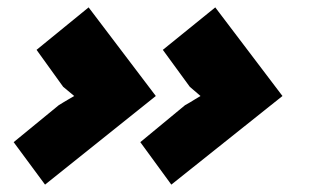

<svg xmlns="http://www.w3.org/2000/svg" viewBox="-20 -515 845 520"><path d="M745 -255 444 -15 360 -130 481 -230Q488 -234 495 -238Q501 -242 508 -246Q515 -250 523 -255L494 -280L421 -380L563 -495ZM402 -255 102 -15 17 -130 139 -230Q145 -234 152 -238Q158 -242 165.5 -246Q173 -250 181 -255L151 -280L79 -380L220 -495Z"/></svg>

Font: TypoPRO Sinkin Sans
Style: 800 Black Italic
Weight: 900
Italic angle: -112°
Designer: Keith Bates
Foundry: K-Type
Version: Sinkin Sans (version 1.0)  by Keith Bates   •   © 2014   www